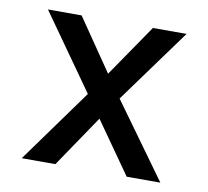

<svg xmlns="http://www.w3.org/2000/svg" viewBox="-64 -588 713 658"><g transform="rotate(10 293.0 -259.0)"><path d="M51.8 0 257.8 -285.2 417 -517.6H534.2L320.3 -223.6L168.9 0ZM417 0 259.8 -223.6 51.8 -517.6H168.9L328.1 -285.2L534.2 0Z"/></g></svg>

Font: Cascadia Mono
Style: Regular
Weight: 400
Monospace: yes
Designer: Aaron Bell
Foundry: Saja Typeworks
Version: Version 2102.003